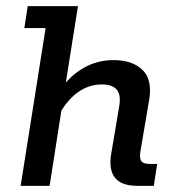

<svg xmlns="http://www.w3.org/2000/svg" viewBox="-20 -603 566 623"><path d="M47 0 128 -512H59L70 -583H233L189 -306L172 -307Q206 -357 251 -382.5Q296 -408 348 -408Q410 -408 442.5 -376Q475 -344 464 -279L436 -114Q432 -91 438 -81Q444 -71 467 -71H490L479 0H426Q373 0 352.5 -27Q332 -54 341 -105L367 -259Q373 -296 358.5 -312.5Q344 -329 310 -329Q269 -329 234 -304.5Q199 -280 172 -232L186 -288L141 0Z"/></svg>

Font: Rokkitt Medium
Style: Italic
Weight: 500
Italic angle: -9°
Designer: Vernon Adams
Foundry: Vernon Adams
Version: Version 3.103